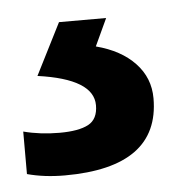

<svg xmlns="http://www.w3.org/2000/svg" viewBox="-32 -31 279 301"><g transform="rotate(-5 108.0 120.0)"><path d="M208 131.8Q208 240.2 59.1 240.2Q26.9 240.2 0 232.9V166Q26.4 172.9 56.6 172.9Q86.9 172.9 102.1 164.8Q117.2 156.7 117.2 134.8Q117.2 93.3 29.8 81.1L70.8 0H145L125 43Q164.1 53.2 186 76.4Q208 99.6 208 131.8Z"/></g></svg>

Font: OpenSans-Semibold
Style: Regular
Weight: 600
Foundry: Ascender Corporation
Version: Version 1.10